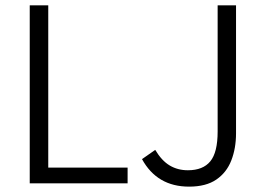

<svg xmlns="http://www.w3.org/2000/svg" viewBox="-20 -677 978 709"><path d="M89.8 0V-657.2H158.2V-58.1H451.2V0ZM678.2 12.2Q560.1 12.2 504.4 -89.4L553.2 -123.5Q577.1 -83.5 606.7 -65.9Q636.2 -48.3 673.8 -48.3Q729.5 -48.3 756.6 -81.3Q783.7 -114.3 783.7 -191.4V-657.2H851.6V-184.6Q851.6 -129.4 834.2 -84.7Q816.9 -40 778.8 -13.9Q740.7 12.2 678.2 12.2Z"/></svg>

Font: Varta Light Light
Style: Regular
Weight: 300
Version: Version 1.004